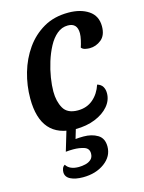

<svg xmlns="http://www.w3.org/2000/svg" viewBox="-118 -600 690 923"><g transform="rotate(-15 227.0 -138.5)"><path d="M204 20Q31 20 31 -178Q31 -243 49 -305.5Q67 -368 102.5 -418.5Q138 -469 190.5 -499.5Q243 -530 314 -530Q375 -530 414.5 -503.5Q454 -477 454 -425Q454 -380 428 -359Q402 -338 370 -338Q361 -338 348.5 -340.5Q336 -343 329 -352Q334 -366 338.5 -386Q343 -406 343 -420Q343 -471 296 -471Q266 -471 242 -451Q218 -431 200.5 -398Q183 -365 171 -326.5Q159 -288 153 -250Q147 -212 147 -182Q147 -133 166.5 -98.5Q186 -64 238 -64Q283 -64 314 -90.5Q345 -117 359 -160Q378 -154 386 -140.5Q394 -127 394 -108Q394 -73 369.5 -44Q345 -15 302 2.5Q259 20 204 20ZM179 253Q141 253 117 241Q93 229 93 205Q93 196 96.5 186.5Q100 177 109 172Q126 200 172 200Q188 200 205 196Q222 192 233.5 181.5Q245 171 245 152Q245 127 221.5 119Q198 111 167 111Q157 111 148.5 111.5Q140 112 130 113L167 -11H214L191 66Q198 65 210 64.5Q222 64 231 64Q272 64 301 81.5Q330 99 330 140Q330 189 286.5 221Q243 253 179 253Z"/></g></svg>

Font: Sansita Swashed
Style: Regular
Weight: 400
Designer: Pablo Cosgaya
Foundry: Omnibus-Type
Version: Version 1.003; ttfautohint (v1.8.3)